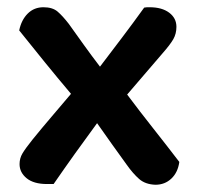

<svg xmlns="http://www.w3.org/2000/svg" viewBox="-20 -501 543 530"><path d="M70 -116Q96 -148 122.5 -179Q149 -210 176 -242Q138 -287 103.5 -329.5Q69 -372 33 -417Q39 -446 56.5 -463.5Q74 -481 100 -481Q125 -481 139 -469Q153 -457 170 -435Q190 -407 211.5 -377Q233 -347 256 -317Q288 -359 317.5 -398Q347 -437 378 -480Q383 -481 386 -481Q389 -481 393 -481Q427 -481 447 -466Q467 -451 467 -427Q467 -408 458.5 -393Q450 -378 428 -353L331 -240Q367 -192 403 -146.5Q439 -101 475 -54Q471 -25 453 -8Q435 9 409 9Q381 8 364 -7Q347 -22 330 -46Q310 -74 289 -103Q268 -132 248 -161Q217 -119 187 -77Q157 -35 128 7H110Q73 7 53.5 -9Q34 -25 34 -48Q34 -64 42 -77.5Q50 -91 70 -116Z"/></svg>

Font: Baloo Tammudu 2 SemiBold
Style: Regular
Weight: 600
Designer: Maithili Shingre, Omkar Shende and Ek Type
Foundry: Ek Type
Version: Version 1.640;hotconv 1.0.111;makeotfexe 2.5.65597; ttfautoh